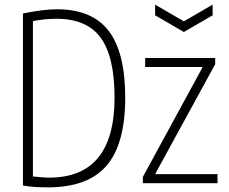

<svg xmlns="http://www.w3.org/2000/svg" viewBox="-20 -790 989 828"><path d="M649 -770 773 -698 897 -770V-724L773 -652L649 -724ZM596 -27 852 -497V-501H606V-540H908V-513L651 -43V-39H918V0H596ZM186 18Q160 18 133.5 16.5Q107 15 79 10V-732Q124 -741 160 -745.5Q196 -750 226 -750Q377 -750 448.5 -657Q520 -564 520 -369Q520 -169 439.5 -75.5Q359 18 186 18ZM192 -24Q474 -24 474 -369Q474 -546 414 -627.5Q354 -709 224 -709Q172 -709 122 -699V-29Q143 -27 160 -25.5Q177 -24 192 -24Z"/></svg>

Font: Encode Sans Compressed
Style: ExtraLight
Weight: 200
Designer: Pablo Impallari, Andres Torresi
Foundry: Pablo Impallari, Andres Torresi
Version: Version 1.000; ttfautohint (v1.00) -l 8 -r 50 -G 200 -x 14 -